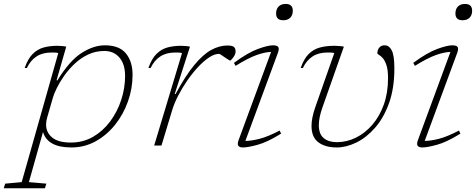

<svg xmlns="http://www.w3.org/2000/svg" viewBox="-88 -758 2480 1000"><path d="M153.5 198.5 146 222.5H-68.5L-61 198.5L25 190.5L215.5 -481.5Q208.5 -484 198.5 -484.2Q188.5 -484.5 180 -484.5Q133.5 -484.5 102.2 -464Q71 -443.5 52 -404H40.5Q57.5 -452.5 82.5 -477.2Q107.5 -502 139.8 -510.8Q172 -519.5 211 -519.5Q222 -519.5 235.5 -518.2Q249 -517 257 -515L206.5 -339.5H211Q275 -443 337.5 -482.5Q400 -522 458 -522Q533.5 -522 568 -479.5Q602.5 -437 602.5 -368.5Q602.5 -297.5 578.5 -229.8Q554.5 -162 511.2 -108Q468 -54 410 -22Q352 10 284 10Q160 10 136 -70.5L62.5 190.5ZM158 -147Q152 -127.5 152 -109Q152 -68 183.8 -41.8Q215.5 -15.5 281.5 -15.5Q344.5 -15.5 396.2 -45.2Q448 -75 485.5 -125.2Q523 -175.5 543.2 -237.2Q563.5 -299 563.5 -362.5Q563.5 -423.5 534.2 -458Q505 -492.5 455.5 -492.5Q410 -492.5 371 -474Q332 -455.5 300.8 -426Q269.5 -396.5 246.2 -363.2Q223 -330 208.2 -300Q193.5 -270 188 -251Z M860 -481.5Q853 -484 843 -484.2Q833 -484.5 824.5 -484.5Q778 -484.5 746.8 -464Q715.5 -443.5 696.5 -404H685Q702 -452.5 727 -477.2Q752 -502 784.2 -510.8Q816.5 -519.5 855.5 -519.5Q866.5 -519.5 880 -518.2Q893.5 -517 901.5 -515L822 -268.5H826.5Q878 -364 923.8 -419.2Q969.5 -474.5 1012 -497.8Q1054.5 -521 1096.5 -521Q1121.5 -521 1130.2 -513.5Q1139 -506 1139 -490.5Q1139 -478.5 1132.5 -467.5Q1126 -456.5 1119 -449.2Q1112 -442 1110.5 -442Q1109 -442 1100.8 -447.5Q1092.5 -453 1082.5 -459.5Q1073 -466.5 1064.2 -472Q1055.5 -477.5 1053 -477.5Q1029 -477.5 1000.5 -458.5Q972 -439.5 942.8 -408Q913.5 -376.5 887 -338Q860.5 -299.5 840 -259.8Q819.5 -220 809 -185L753 0H715Z M1350 -688Q1350 -711 1363.2 -724.2Q1376.5 -737.5 1400 -737.5Q1437 -737.5 1437 -702Q1437 -679 1423.8 -665.8Q1410.5 -652.5 1387 -652.5Q1350 -652.5 1350 -688ZM1155 -29 1324 -487.5Q1292.5 -487 1248.8 -471.5Q1205 -456 1139 -415L1130.5 -430.5Q1203 -484 1255.2 -503Q1307.5 -522 1333.5 -522Q1356 -522 1361.5 -512.8Q1367 -503.5 1359.5 -483L1190 -24Q1220 -24 1263 -34.8Q1306 -45.5 1368.5 -78L1376 -62Q1304.5 -17.5 1253.5 -3.8Q1202.5 10 1178 10Q1159.5 10 1153.2 1.2Q1147 -7.5 1155 -29Z M1966 -401.5Q1966 -297.5 1938 -220.2Q1910 -143 1864.8 -91.8Q1819.5 -40.5 1767 -15.2Q1714.5 10 1665.5 10Q1606 10 1570.2 -16.8Q1534.5 -43.5 1534.5 -102Q1534.5 -143 1553.5 -198L1653 -481.5Q1646 -484 1636 -484.2Q1626 -484.5 1617.5 -484.5Q1571 -484.5 1539.8 -464Q1508.5 -443.5 1489.5 -404H1478Q1495 -452.5 1520.2 -477.2Q1545.5 -502 1579 -510.8Q1612.5 -519.5 1654 -519.5Q1665.5 -519.5 1680.2 -518.2Q1695 -517 1703 -515L1591 -197.5Q1581.5 -170 1577 -147.5Q1572.5 -125 1572.5 -106.5Q1572.5 -59.5 1598.2 -38.5Q1624 -17.5 1666.5 -17.5Q1718 -17.5 1765.8 -41Q1813.5 -64.5 1851.2 -108.2Q1889 -152 1911 -213.2Q1933 -274.5 1933 -350.5Q1933 -395 1924.5 -419.5Q1916 -444 1905.2 -455.8Q1894.5 -467.5 1886 -472Q1877.5 -476.5 1877.5 -481Q1877.5 -498.5 1887.5 -510.2Q1897.5 -522 1915.5 -522Q1938.5 -522 1952.2 -495.8Q1966 -469.5 1966 -401.5Z M2284 -688Q2284 -711 2297.2 -724.2Q2310.5 -737.5 2334 -737.5Q2371 -737.5 2371 -702Q2371 -679 2357.8 -665.8Q2344.5 -652.5 2321 -652.5Q2284 -652.5 2284 -688ZM2089 -29 2258 -487.5Q2226.5 -487 2182.8 -471.5Q2139 -456 2073 -415L2064.5 -430.5Q2137 -484 2189.2 -503Q2241.5 -522 2267.5 -522Q2290 -522 2295.5 -512.8Q2301 -503.5 2293.5 -483L2124 -24Q2154 -24 2197 -34.8Q2240 -45.5 2302.5 -78L2310 -62Q2238.5 -17.5 2187.5 -3.8Q2136.5 10 2112 10Q2093.5 10 2087.2 1.2Q2081 -7.5 2089 -29Z"/></svg>

Font: Newsreader 6pt ExtraLight
Style: Italic
Weight: 275
Italic angle: -17°
Designer: Hugues Gentile
Foundry: Production Type
Version: Version 1.003; ttfautohint (v1.8.3)